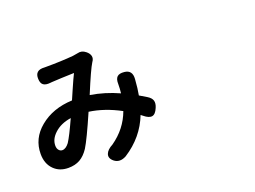

<svg xmlns="http://www.w3.org/2000/svg" viewBox="-114 -999 1728 1299"><g transform="rotate(-20 750.0 -349.0)"><path d="M510.7 27.3Q479.5 2 490.2 -27.3Q500 -54.7 541 -76.2Q645.5 -149.4 687.5 -263.7Q575.2 -324.2 464.8 -339.8Q389.6 -167 355.5 -112.3Q327.1 -69.3 292 -49.3Q256.8 -29.3 208 -29.3Q144.5 -29.3 104.5 -69.3Q62.5 -111.3 62.5 -181.6Q62.5 -293 152.3 -367.2Q245.1 -444.3 385.7 -450.2Q395.5 -472.7 415 -517.6Q447.3 -591.8 461.9 -620.1Q362.3 -617.2 299.8 -613.3Q293 -613.3 290 -612.3Q255.9 -608.4 238.8 -620.6Q221.7 -632.8 220.7 -665Q217.8 -728.5 287.1 -723.6Q292 -723.6 295.9 -723.6Q407.2 -723.6 495.1 -731.4Q512.7 -733.4 530.3 -737.3Q561.5 -746.1 589.8 -722.7Q609.4 -707 614.3 -687.5Q619.1 -667 603.5 -646.5Q577.1 -604.5 510.7 -443.4Q614.3 -426.8 713.9 -381.8Q715.8 -399.4 716.8 -414.1Q717.8 -424.8 717.8 -447.3Q716.8 -483.4 732.4 -498.5Q748 -513.7 784.2 -509.8Q840.8 -503.9 835.9 -440.4Q831.1 -371.1 822.3 -327.1Q843.8 -315.4 873 -296.9Q900.4 -280.3 906.7 -259.3Q913.1 -238.3 900.4 -209Q883.8 -168.9 859.9 -164.6Q835.9 -160.2 801.8 -188.5Q798.8 -191.4 793 -195.3Q790 -198.2 788.1 -199.2Q733.4 -57.6 597.7 29.3Q547.9 56.6 510.7 27.3ZM210 -156.2Q235.4 -156.2 259.8 -188.5Q286.1 -228.5 336.9 -340.8Q262.7 -330.1 216.8 -287.1Q174.8 -248 174.8 -201.2Q174.8 -180.7 185.1 -168.5Q195.3 -156.2 210 -156.2Z"/></g></svg>

Font: Bpmf GenSen Rounded B
Style: B
Weight: 700
Foundry: But Ko
Version: Version 1.320